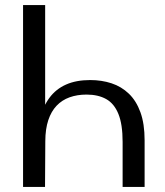

<svg xmlns="http://www.w3.org/2000/svg" viewBox="-20 -736 648 756"><path d="M70.8 0V-716H157.8V-262L137.1 -265.7Q149.1 -316.3 174.6 -350.8Q200.1 -385.3 239.9 -403Q279.7 -420.8 335 -420.8Q380.4 -420.8 419.2 -408Q458.1 -395.2 487.4 -367.1Q516.7 -339 533 -293.8Q549.4 -248.5 549.4 -183.8V0H462.8V-177Q462.8 -246.5 446.2 -287.4Q429.7 -328.2 398.1 -345.9Q366.5 -363.6 320.7 -363.6Q284 -363.6 254.1 -352.9Q224.1 -342.1 202.8 -319.7Q181.6 -297.4 170.1 -262.8Q158.6 -228.1 158.4 -180.6L157.3 0Z"/></svg>

Font: Russolo 10pt ExtraLight
Style: Regular
Weight: 200
Designer: Micah Stupak-Hahn
Version: Version 1.000